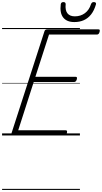

<svg xmlns="http://www.w3.org/2000/svg" viewBox="-20 -1302 979 1845"><path d="M114 0Q100 0 94 -5.5Q88 -11 91 -23L407 -1001Q410 -1011 416.5 -1015.5Q423 -1020 438 -1020H925Q936 -1020 938 -1014Q940 -1008 937 -995Q933 -982 927 -976Q921 -970 911 -970H451L320 -564H706Q717 -564 719 -558Q721 -552 718 -539Q714 -526 707.5 -520Q701 -514 692 -514H304L155 -50H611Q621 -50 623.5 -44Q626 -38 623 -25Q619 -12 613 -6Q607 0 597 0ZM694 -1090Q622 -1090 587.5 -1133.5Q553 -1177 564 -1262Q566 -1272 572 -1277Q578 -1282 589 -1282Q600 -1282 605.5 -1277Q611 -1272 611 -1262Q605 -1203 628 -1174Q651 -1145 699 -1145Q755 -1145 796 -1175.5Q837 -1206 854 -1261Q859 -1273 865 -1277.5Q871 -1282 882 -1282Q894 -1282 899.5 -1276Q905 -1270 902 -1260Q885 -1201 855.5 -1163.5Q826 -1126 785.5 -1108Q745 -1090 694 -1090ZM0 513H748V523H0ZM0 -20H748V0H0ZM0 -505H748V-500H0ZM0 -1033H748V-1023H0Z"/></svg>

Font: Playwrite IN Guides
Style: Regular
Weight: 400
Designer: Veronika Burian, José Scaglione
Foundry: TypeTogether
Version: Version 1.003